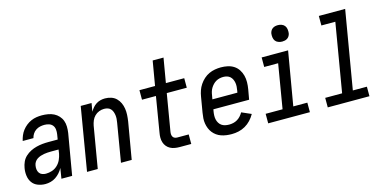

<svg xmlns="http://www.w3.org/2000/svg" viewBox="-71 -1149 3143 1557"><g transform="rotate(-15 1500.0 -370.5)"><path d="M155 8Q122 8 92 -3.5Q62 -15 44.5 -39.5Q27 -64 22.5 -96.5Q18 -129 24 -162Q28 -187 39 -211.5Q50 -236 70 -254.5Q90 -273 114 -285Q138 -297 163.5 -303.5Q189 -310 214 -312.5Q239 -315 265 -315H343L350 -358Q353 -377 351 -397Q349 -417 337.5 -431.5Q326 -446 307.5 -452Q289 -458 269 -458Q251 -458 232.5 -454Q214 -450 197.5 -439Q181 -428 170.5 -411.5Q160 -395 156 -377H66Q71 -400 80 -421.5Q89 -443 103.5 -462Q118 -481 137.5 -496.5Q157 -512 179 -521.5Q201 -531 223.5 -534.5Q246 -538 269 -538Q295 -538 321 -533.5Q347 -529 369 -518Q391 -507 408 -488.5Q425 -470 433.5 -447Q442 -424 442.5 -397.5Q443 -371 439 -344L380 0H290L304 -87Q293 -66 277 -48Q261 -30 241.5 -17Q222 -4 199.5 2Q177 8 155 8ZM180 -72Q206 -72 231.5 -80.5Q257 -89 277 -108Q297 -127 308 -151.5Q319 -176 324 -201L329 -235H265Q250 -235 235 -234Q220 -233 205.5 -230.5Q191 -228 176 -223Q161 -218 147.5 -209Q134 -200 125.5 -186.5Q117 -173 115 -158Q112 -142 114 -125.5Q116 -109 125 -96Q134 -83 149 -77.5Q164 -72 180 -72Z M505 0 594 -530H685L673 -460Q683 -477 696 -492.5Q709 -508 726 -518.5Q743 -529 761.5 -533.5Q780 -538 799 -538Q825 -538 850 -530Q875 -522 893 -504.5Q911 -487 921.5 -464Q932 -441 936 -415.5Q940 -390 938.5 -363Q937 -336 933 -309L880 0H790L844 -322Q847 -338 848 -354Q849 -370 847 -384.5Q845 -399 840 -413Q835 -427 825 -438Q815 -449 800.5 -453.5Q786 -458 770 -458Q749 -458 728 -450Q707 -442 691 -426Q675 -410 666.5 -389.5Q658 -369 654 -348L595 0Z M1283 0Q1262 0 1242 -3.5Q1222 -7 1205 -16Q1188 -25 1175.5 -40Q1163 -55 1157 -74Q1151 -93 1151 -113.5Q1151 -134 1155 -155L1204 -450H1087V-530H1218L1253 -735H1344L1309 -530H1463V-450H1295L1243 -141Q1241 -130 1241.5 -119Q1242 -108 1247 -98.5Q1252 -89 1262 -84.5Q1272 -80 1283 -80H1380V0Z M1719 8Q1696 8 1674 5Q1652 2 1631.5 -5Q1611 -12 1593.5 -24.5Q1576 -37 1563 -53.5Q1550 -70 1542 -90Q1534 -110 1530.5 -131.5Q1527 -153 1528.5 -175.5Q1530 -198 1534 -221L1556 -351Q1560 -376 1568.5 -400.5Q1577 -425 1592 -447.5Q1607 -470 1627.5 -488.5Q1648 -507 1672 -518Q1696 -529 1721.5 -533.5Q1747 -538 1772 -538Q1801 -538 1829 -532Q1857 -526 1880 -511Q1903 -496 1918 -473Q1933 -450 1940 -423Q1947 -396 1946.5 -367Q1946 -338 1941 -309L1926 -225H1626L1623 -208Q1620 -191 1619.5 -173.5Q1619 -156 1622.5 -140.5Q1626 -125 1634.5 -111Q1643 -97 1656 -88Q1669 -79 1685.5 -75.5Q1702 -72 1719 -72Q1736 -72 1753.5 -76Q1771 -80 1787 -89.5Q1803 -99 1815.5 -113Q1828 -127 1837 -143L1917 -108Q1902 -81 1880.5 -58Q1859 -35 1832.5 -20Q1806 -5 1777 1.5Q1748 8 1719 8ZM1639 -305H1849L1852 -322Q1855 -338 1856 -354.5Q1857 -371 1854.5 -386Q1852 -401 1845.5 -415Q1839 -429 1828 -439Q1817 -449 1802 -453.5Q1787 -458 1771 -458Q1755 -458 1739.5 -454.5Q1724 -451 1710 -443Q1696 -435 1684.5 -423Q1673 -411 1664.5 -397Q1656 -383 1651.5 -368Q1647 -353 1645 -338Z M2026 0V-80H2168L2230 -450H2113V-530H2335L2258 -80H2376V0ZM2308 -611Q2291 -611 2275.5 -617Q2260 -623 2251 -635Q2242 -647 2239.5 -663.5Q2237 -680 2239 -697Q2241 -709 2247 -719.5Q2253 -730 2263 -737Q2273 -744 2284.5 -746.5Q2296 -749 2308 -749Q2324 -749 2339.5 -743Q2355 -737 2364 -725Q2373 -713 2375.5 -696.5Q2378 -680 2376 -663Q2374 -651 2368 -640.5Q2362 -630 2352 -623Q2342 -616 2330.5 -613.5Q2319 -611 2308 -611Z M2526 0V-80H2668L2765 -655H2648V-735H2869L2758 -80H2876V0Z"/></g></svg>

Font: iosevka_custom_sans_ss08 Md
Style: Italic
Weight: 500
Italic angle: -10°
Designer: Belleve Invis
Foundry: Belleve Invis
Version: Version 10.3.0; ttfautohint (v1.8.3)